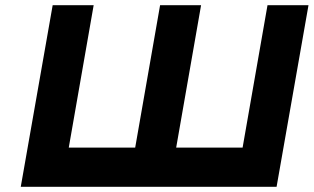

<svg xmlns="http://www.w3.org/2000/svg" viewBox="-20 -720 1209 740"><path d="M60 0 183 -700H341L245 -151H501L597 -700H755L659 -151H915L1011 -700H1169L1046 0Z"/></svg>

Font: Overpass Black
Style: Italic
Weight: 900
Italic angle: -10°
Designer: Delve Withrington, Dave Bailey, Thomas Jockin
Foundry: Delve Fonts LLC
Version: Version 4.000